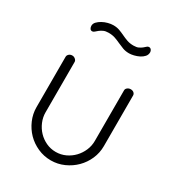

<svg xmlns="http://www.w3.org/2000/svg" viewBox="-169 -795 826 903"><g transform="rotate(30 244.0 -343.0)"><path d="M244 6Q206 6 172.5 -9Q139 -24 114.5 -49Q90 -74 75.5 -107.5Q61 -141 61 -177V-451Q61 -459 68 -465.5Q75 -472 86 -472Q95 -472 102.5 -465.5Q110 -459 110 -451V-177Q110 -151 120.5 -126Q131 -101 149 -82Q167 -63 191.5 -51.5Q216 -40 244 -40Q272 -40 296.5 -51.5Q321 -63 339 -82Q357 -101 367.5 -125.5Q378 -150 378 -177V-452Q378 -460 385.5 -466Q393 -472 403 -472Q414 -472 420.5 -466Q427 -460 427 -452V-177Q427 -140 412.5 -107Q398 -74 373 -49Q348 -24 314.5 -9Q281 6 244 6ZM180 -650Q164 -650 153 -645Q142 -640 134 -633.5Q126 -627 120.5 -622Q115 -617 109 -617Q101 -617 97 -623.5Q93 -630 93 -638Q93 -650 102 -659.5Q111 -669 124.5 -676.5Q138 -684 153.5 -688Q169 -692 182 -692Q201 -692 216 -686.5Q231 -681 245.5 -674Q260 -667 275.5 -661.5Q291 -656 311 -656Q328 -656 338 -661Q348 -666 355 -671.5Q362 -677 367 -682Q372 -687 378 -687Q386 -687 390.5 -681Q395 -675 395 -668Q395 -654 386 -644Q377 -634 364 -627.5Q351 -621 336.5 -617.5Q322 -614 311 -614Q292 -614 277 -619.5Q262 -625 247 -632Q232 -639 216.5 -644.5Q201 -650 180 -650Z"/></g></svg>

Font: AkaAcidDosis
Style: Light
Weight: 300
Designer: Edgar Tolentino, Pablo Impallari, Igino Marini, Aka-Acid
Foundry: Edgar Tolentino, Pablo Impallari, Igino Marini, Aka-Acid
Version: Version 1.007